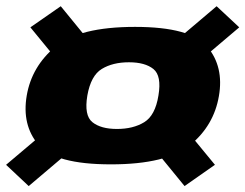

<svg xmlns="http://www.w3.org/2000/svg" viewBox="-40 -634 808 632"><path d="M325 -93Q509 -93 586.5 -157Q664 -221 680.5 -317.5Q697.5 -414 642.8 -479.8Q588 -545.5 404.5 -545.5Q220.5 -545.5 142.5 -480.5Q64.5 -415.5 48 -319.5Q31.5 -222.5 86.2 -157.8Q141 -93 325 -93ZM54.5 -21.5 228.5 -169 154 -238.5 -20 -91.5ZM567.5 -21.5 667.5 -91.5 546.5 -238.5 447 -169ZM345 -209.5Q292 -209.5 264.2 -231.8Q236.5 -254 247.5 -319.5Q259 -385 295 -407Q331 -429 384.5 -429Q437.5 -429 465 -406.8Q492.5 -384.5 481.5 -319.5Q471 -254 434.8 -231.8Q398.5 -209.5 345 -209.5ZM181 -396.5 280.5 -466 160 -613.5 60 -544ZM573.5 -396.5 747.5 -544 673 -613.5 499 -466Z"/></svg>

Font: Anybody UltraCondensed Thin ExtraBold
Style: Italic
Weight: 800
Italic angle: -10°
Version: Version 1.111